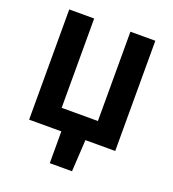

<svg xmlns="http://www.w3.org/2000/svg" viewBox="-149 -766 962 1067"><g transform="rotate(20 331.5 -232.0)"><path d="M267.4 188V0H76.9V-651.8H224.3V-123.6H438.7V-651.8H586V0H409.8L398.9 188Z"/></g></svg>

Font: SourceSans3VF
Style: Regular
Weight: 200
Designer: Paul D. Hunt
Foundry: Adobe
Version: Version 3.052;hotconv 1.1.0;makeotfexe 2.6.0